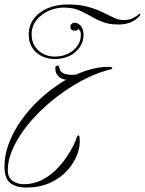

<svg xmlns="http://www.w3.org/2000/svg" viewBox="-90 -594 651 862"><path d="M216 -574Q267 -574 304.5 -563.5Q342 -553 370.5 -539Q399 -525 421 -514.5Q443 -504 464 -504Q486 -504 500.5 -510Q515 -516 523.5 -522.5Q532 -529 535 -531Q537 -533 539.5 -532.5Q542 -532 539 -527Q538 -522 526 -511.5Q514 -501 493 -492.5Q472 -484 442 -484Q400 -484 370.5 -495.5Q341 -507 316 -522Q291 -537 263 -548.5Q235 -560 195 -560Q162 -560 129 -545.5Q96 -531 74 -504Q52 -477 52 -439Q52 -408 67 -385.5Q82 -363 105.5 -351.5Q129 -340 154 -340Q206 -340 239.5 -368.5Q273 -397 273 -437Q273 -452 267.5 -458Q262 -464 262 -464Q262 -464 258.5 -460Q255 -456 247 -456Q239 -456 232.5 -460Q226 -464 226 -473Q226 -482 232 -487Q238 -492 245 -492Q260 -492 272.5 -477.5Q285 -463 285 -437Q285 -394 249.5 -361.5Q214 -329 154 -329Q125 -329 98.5 -341.5Q72 -354 55.5 -378.5Q39 -403 39 -438Q39 -479 61.5 -509.5Q84 -540 124 -557Q164 -574 216 -574ZM398 -294Q411 -294 413.5 -289.5Q416 -285 408 -283Q354 -270 299 -243Q244 -216 192.5 -179.5Q141 -143 96 -100Q51 -57 17 -10.5Q-17 36 -36 82Q-55 128 -55 170Q-55 203 -33.5 218Q-12 233 17 233Q59 233 95 215.5Q131 198 159 170.5Q187 143 207.5 113Q228 83 240 58Q252 33 255 21Q260 12 263.5 14Q267 16 267 21Q272 59 257 99Q242 139 210.5 173Q179 207 133 227.5Q87 248 28 248Q-17 248 -43.5 228Q-70 208 -70 153Q-70 102 -50 49Q-30 -4 5.5 -54Q41 -104 87.5 -147.5Q134 -191 186.5 -224Q239 -257 293 -275.5Q347 -294 398 -294ZM238 -258Q249 -258 268.5 -263.5Q288 -269 300 -274Q300 -274 301 -268Q302 -262 297.5 -254Q293 -246 278 -240Q263 -234 231 -234Q196 -234 180 -245.5Q164 -257 160.5 -271Q157 -285 159 -293Q161 -299 167.5 -299.5Q174 -300 175 -294Q176 -287 180 -278.5Q184 -270 197 -264Q210 -258 238 -258Z"/></svg>

Font: Kapakana
Style: Regular
Weight: 400
Designer: Kousuke Nagai
Version: Version 1.002